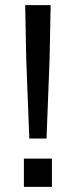

<svg xmlns="http://www.w3.org/2000/svg" viewBox="-20 -727 294 747"><path d="M78 -707H177L173 -499L161 -188H94L82 -499ZM73 -110H182V0H73Z"/></svg>

Font: 42dot Sans Light
Style: Regular
Weight: 400
Version: Version 1.000